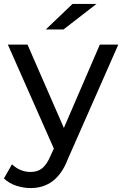

<svg xmlns="http://www.w3.org/2000/svg" viewBox="-42 -757 622 977"><path d="M114 200Q77 200 40.5 188Q4 176 -22 151L19 79Q60 118 114 118Q150 118 173.5 98.5Q197 79 215 36L232 -1L-2 -530H98L283 -106L466 -530H560L303 53Q247 200 114 200ZM281 -607H191L327 -737H449Z"/></svg>

Font: Argentum Novus
Style: Regular
Weight: 400
Designer: Julieta Ulanovsky
Foundry: Julieta Ulanovsky
Version: Version 7.20;July 27, 2021;FontCreator 13.0.0.2683 64-bit